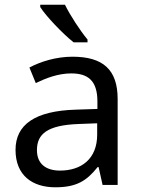

<svg xmlns="http://www.w3.org/2000/svg" viewBox="-20 -786 601 816"><path d="M256 -766H151V-756C174 -719 247 -642 293 -606H352V-618C321 -655 278 -721 256 -766ZM288 -545C218 -545 152 -524 105 -499L132 -433C176 -454 227 -474 283 -474C353 -474 394 -444 394 -355V-323L303 -320C128 -315 46 -256 46 -149C46 -40 118 10 215 10C305 10 348 -17 395 -76H399L416 0H480V-365C480 -490 418 -545 288 -545ZM314 -259 393 -262V-214C393 -110 325 -61 235 -61C177 -61 137 -88 137 -148C137 -216 180 -254 314 -259Z"/></svg>

Font: Noto Sans Nandinagari
Style: Regular
Weight: 400
Designer: Ek Type
Foundry: Ek Type
Version: Version 1.002